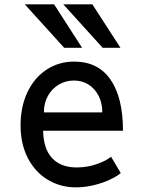

<svg xmlns="http://www.w3.org/2000/svg" viewBox="-20 -838 640 868"><path d="M73 -271.5Q73 -355.5 104 -421Q135 -486.5 190.2 -523Q245.5 -559.5 315.5 -559.5Q423.5 -559.5 479.8 -478Q536 -396.5 536 -247H175Q176.5 -165 215.8 -123Q255 -81 326 -81Q374.5 -81 417.8 -96.2Q461 -111.5 482 -129.5L526 -55.5Q506.5 -39.5 473.8 -24.5Q441 -9.5 401.2 -0.2Q361.5 9 323 9Q254 9 197 -24.8Q140 -58.5 106.5 -122.2Q73 -186 73 -271.5ZM314.5 -474Q277.5 -474 246.5 -456Q215.5 -438 197 -405.2Q178.5 -372.5 178.5 -330H442.5Q442.5 -372 425.8 -404.8Q409 -437.5 380 -455.8Q351 -474 314.5 -474ZM92 -818.5H224.5L351 -622H270ZM266 -818.5H397.5L524.5 -622H444Z"/></svg>

Font: JuliaMono Medium
Style: Regular
Weight: 500
Monospace: yes
Designer: cormullion
Foundry: corm
Version: Version 0.054; ttfautohint (v1.8.4)